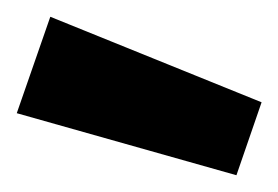

<svg xmlns="http://www.w3.org/2000/svg" viewBox="-37 -773 332 229"><path d="M23 -753 275 -651 245 -564 -17 -638Z"/></svg>

Font: TitilliumText
Style: ExtraBold
Weight: 800
Designer: Accademia di Belle Arti di Urbino and others
Foundry: Accademia di Belle Arti di Urbino and others.
Version: Version 60.001